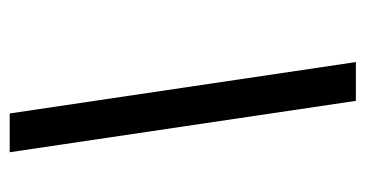

<svg xmlns="http://www.w3.org/2000/svg" viewBox="-199 -555 754 396"><g transform="rotate(90 178.0 -357.0)"><path d="M214 0 108 -714H188L294 0Z"/></g></svg>

Font: Noto IKEA Latin
Style: Italic
Weight: 400
Italic angle: -12°
Designer: Monotype Design Team
Foundry: Monotype Imaging Inc.
Version: Version 1.0